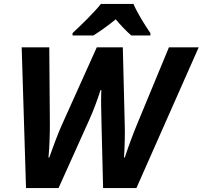

<svg xmlns="http://www.w3.org/2000/svg" viewBox="-20 -954 1028 974"><path d="M348 -786V-774H454C493 -799 528 -824 567 -856C590 -828 623 -794 646 -774H743V-786C716 -825 677 -887 657 -934H492C457 -890 388 -823 348 -786ZM112 0H277L435 -351C455 -396 473 -444 490 -497H494C492 -446 493 -412 495 -325L503 0H672L988 -714H837L676 -325C657 -280 631 -210 613 -155H609C613 -209 614 -280 613 -314L603 -714H471L291 -314C273 -273 248 -207 230 -155H226C231 -207 233 -274 233 -324L230 -714H90Z"/></svg>

Font: Noto Sans
Style: Bold Italic
Weight: 700
Italic angle: -12°
Designer: Monotype Design Team
Foundry: Monotype Imaging Inc.
Version: Version 2.013